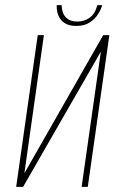

<svg xmlns="http://www.w3.org/2000/svg" viewBox="-20 -728 476 748"><path d="M43 0 127 -591H151L75 -53L382 -591H406L322 0H298L373 -527L70 0ZM277 -627Q253 -627 237.5 -635Q222 -643 214 -655.5Q206 -668 203 -682Q200 -696 201 -708H220Q221 -676 237 -660Q253 -644 280 -644Q309 -644 330 -659.5Q351 -675 359 -708H378Q374 -692 362 -673Q350 -654 329.5 -640.5Q309 -627 277 -627Z"/></svg>

Font: Alumni Sans Thin
Style: Italic
Weight: 100
Italic angle: -8°
Designer: Robert E. Leuschke
Foundry: Robert E. Leuschke
Version: Version 1.016